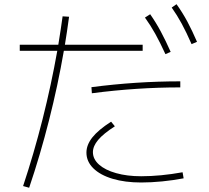

<svg xmlns="http://www.w3.org/2000/svg" viewBox="-20 -838 978 897"><path d="M247.6 -600.6H72.3V-628.9H252.4Q265.1 -706.5 272.5 -761.7L302.7 -759.8Q292.5 -684.6 283.2 -628.9H646.5V-600.6H278.3Q250.5 -439.5 209.2 -276.6Q168 -113.8 116.2 39.1L87.9 31.2Q138.2 -120.1 179 -281.5Q219.7 -442.9 247.6 -600.6ZM383.8 -125Q383.8 -161.1 411.4 -196Q439 -231 499 -269.5L516.6 -248Q462.9 -213.4 438.5 -184.3Q414.1 -155.3 414.1 -127Q414.1 -94.7 442.6 -69.1Q471.2 -43.5 522.5 -29.1Q573.7 -14.6 639.6 -14.6Q729.5 -14.6 833 -33.2L837.9 -4.9Q789.1 4.4 737.5 9.5Q686 14.6 639.6 14.6Q564 14.6 506.1 -2.7Q448.2 -20 416 -51.8Q383.8 -83.5 383.8 -125ZM822.3 -458V-429.7Q619.1 -429.7 409.2 -402.3L407.2 -430.7Q615.7 -458 822.3 -458ZM657.2 -755.9 681.6 -771.5Q709 -732.4 731.4 -690.4Q753.9 -648.4 777.3 -595.7L752.9 -585Q728 -639.2 705.6 -679.7Q683.1 -720.2 657.2 -755.9ZM782.2 -802.7 804.7 -818.4Q833 -778.8 855.5 -736.8Q877.9 -694.8 900.4 -642.6L875 -631.8Q851.1 -686.5 829.1 -727.1Q807.1 -767.6 782.2 -802.7Z"/></svg>

Font: Pretendard JP Thin
Style: Regular
Weight: 100
Designer: Base glyphs from Inter by Rasmus Andersson; Hangeul glyphs from Noto Sans CJK(Source Han Sans) by Jang Soo-young and Kan
Foundry: Kil Hyung-jin
Version: Version 1.309